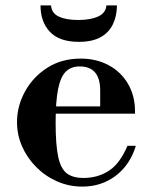

<svg xmlns="http://www.w3.org/2000/svg" viewBox="-20 -679 561 711"><path d="M285 12Q235 12 191 -7.5Q147 -27 113.5 -61Q80 -95 61.5 -137.5Q43 -180 43 -227Q43 -286 72.5 -340Q102 -394 155 -428Q208 -462 279 -462Q336 -462 381.5 -438Q427 -414 453.5 -369.5Q480 -325 480 -266V-258H143V-285H351V-344Q351 -433 275 -433Q243 -433 223.5 -413.5Q204 -394 195 -348.5Q186 -303 186 -224Q186 -143 195.5 -98.5Q205 -54 227.5 -37Q250 -20 289 -20Q342 -20 383 -46.5Q424 -73 452 -139H483Q462 -69 409 -28.5Q356 12 285 12ZM272 -524Q200 -524 165 -561Q130 -598 130 -659H169Q171 -630 198 -617.5Q225 -605 270 -605Q315 -605 343.5 -618Q372 -631 374 -659H413Q413 -621 398.5 -590Q384 -559 353 -541.5Q322 -524 272 -524Z"/></svg>

Font: Libre Bodoni Medium
Style: Regular
Weight: 500
Designer: Pablo Impallari, Rodrigo Fuenzalida
Foundry: Impallari Type
Version: Version 2.005;gftools[0.9.23]